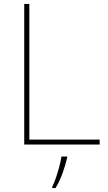

<svg xmlns="http://www.w3.org/2000/svg" viewBox="-20 -734 546 975"><path d="M103 0V-714H129V-25H486V0ZM321 67Q312 106 297.5 146Q283 186 262 221H245V215Q253 200 263 171.5Q273 143 281 112.5Q289 82 292 61H321Z"/></svg>

Font: Noto Sans Sinhala UI Thin
Style: Regular
Weight: 100
Designer: Jelle Bosma - Monotype Design Team
Foundry: Monotype Imaging Inc.
Version: Version 2.006; ttfautohint (v1.8.4.7-5d5b)